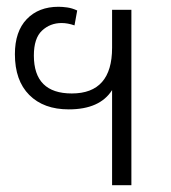

<svg xmlns="http://www.w3.org/2000/svg" viewBox="-20 -546 505 567"><path d="M368 -517H311V-405Q311 -270 192 -270Q80 -270 80 -382Q80 -433 104 -455.5Q128 -478 162 -478Q180 -478 200 -471L208 -515Q193 -522 178.5 -524Q164 -526 153 -526Q94 -526 59 -489.5Q24 -453 24 -386Q24 -308 66.5 -265.5Q109 -223 183 -223Q275 -223 311 -280V1H368Z"/></svg>

Font: Noto Sans Thai UI SemiCondensed Light
Style: Regular
Weight: 300
Width: 4
Designer: Monotype Design Team
Foundry: Monotype Imaging Inc.
Version: Version 1.901